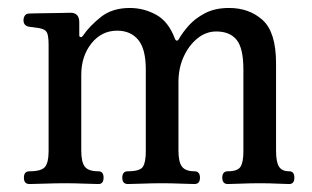

<svg xmlns="http://www.w3.org/2000/svg" viewBox="-20 -462 784 482"><path d="M54 0Q40 0 40 -16Q40 -32 54 -32Q84 -32 93 -43Q102 -54 102 -82V-349Q102 -368 99 -377.5Q96 -387 84 -390Q77 -392 67.5 -393Q58 -394 52 -395Q39 -398 39 -411Q39 -418 42.5 -423Q46 -428 53 -428Q56 -428 70 -428.5Q84 -429 102 -429Q120 -429 135.5 -429.5Q151 -430 157 -430Q179 -430 179 -406V-373Q179 -370 182 -369Q185 -368 188 -372Q205 -397 233.5 -419.5Q262 -442 306 -442Q341 -442 372 -425Q403 -408 419 -365Q421 -360 424 -360Q427 -360 429 -364Q438 -380 454 -398Q470 -416 495 -429Q520 -442 555 -442Q606 -442 639.5 -411.5Q673 -381 673 -303V-84Q673 -55 680.5 -43.5Q688 -32 706 -32Q719 -32 719 -16Q719 0 706 0Q696 0 676 -1Q656 -2 632 -2Q608 -2 585 -1Q562 0 552 0Q538 0 538 -16Q538 -32 552 -32Q576 -32 583.5 -43Q591 -54 591 -82V-288Q591 -341 574 -362Q557 -383 523 -383Q497 -383 475.5 -365.5Q454 -348 441 -319.5Q428 -291 428 -256V-84Q428 -55 437 -43.5Q446 -32 468 -32Q482 -32 482 -16Q482 0 468 0Q458 0 434 -1Q410 -2 386 -2Q363 -2 337.5 -1Q312 0 301 0Q287 0 287 -16Q287 -32 301 -32Q331 -32 338.5 -43Q346 -54 346 -82V-288Q346 -339 327 -362Q308 -385 274 -385Q235 -385 209.5 -353Q184 -321 184 -274V-84Q184 -55 193 -43.5Q202 -32 227 -32Q240 -32 240 -16Q240 0 227 0Q217 0 192 -1Q167 -2 143 -2Q119 -2 92 -1Q65 0 54 0Z"/></svg>

Font: Zen Old Mincho
Style: Regular
Weight: 400
Designer: Yoshimichi Ohira
Foundry: Positype
Version: Version 1.001